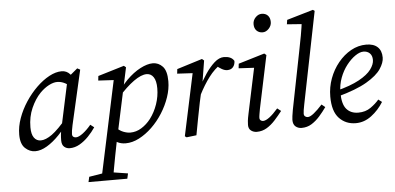

<svg xmlns="http://www.w3.org/2000/svg" viewBox="-57 -801 2343 1139"><g transform="rotate(-5 1114.5 -231.5)"><path d="M128 11Q95 11 68 -14Q41 -39 41 -95Q41 -143 59 -193Q77 -243 107 -288.5Q137 -334 174 -370Q211 -406 250 -427Q289 -448 324 -448Q354 -448 374 -425.5Q394 -403 412 -371L379 -348Q362 -363 339 -375Q316 -387 292 -387Q270 -387 243 -373Q216 -359 190 -333Q157 -299 134 -247Q111 -195 111 -133Q111 -91 126 -70.5Q141 -50 166 -50Q195 -50 233 -77Q271 -104 332 -177L340 -157Q308 -109 271.5 -71Q235 -33 198 -11Q161 11 128 11ZM333 11Q314 11 300 -1Q286 -13 286 -40Q286 -60 288 -77Q290 -94 295 -116L357 -406L418 -457L435 -448L361 -124Q353 -87 353 -70Q353 -60 359.5 -55Q366 -50 375 -50Q392 -50 417 -69Q442 -88 466 -117L488 -100Q470 -73 445.5 -47.5Q421 -22 392.5 -5.5Q364 11 333 11Z M502 221 630 -380 645 -368 536 -374 539 -401 695 -448 707 -438 621 -36 617 -20Q605 39 597 81.5Q589 124 583 157Q577 190 572 221ZM572 -41 611 -92Q634 -68 657 -59Q680 -50 699 -50Q734 -50 765.5 -69.5Q797 -89 821 -120Q849 -157 865 -203.5Q881 -250 881 -298Q881 -342 866 -364.5Q851 -387 825 -387Q793 -387 748 -355Q703 -323 651 -264L641 -269Q670 -324 710 -364Q750 -404 792 -426Q834 -448 867 -448Q901 -448 925.5 -422Q950 -396 950 -334Q950 -288 933.5 -239.5Q917 -191 888.5 -146Q860 -101 823.5 -66Q787 -31 746.5 -10Q706 11 666 11Q638 11 616.5 -0.5Q595 -12 572 -41ZM426 221 433 190 537 173H555L664 190L657 221Z M1133 -235V-279Q1153 -319 1179 -358Q1205 -397 1233.5 -422.5Q1262 -448 1291 -448Q1311 -448 1326.5 -441.5Q1342 -435 1351 -420Q1351 -398 1339 -383.5Q1327 -369 1304 -369Q1289 -369 1271.5 -379Q1254 -389 1238 -403L1227 -414L1273 -411Q1230 -383 1196.5 -338.5Q1163 -294 1133 -235ZM1019 0 1100 -380 1116 -368 1006 -374 1009 -401 1160 -448 1172 -438 1150 -302 1145 -283 1125 -193Q1115 -144 1106 -96.5Q1097 -49 1088 0L1029 7Z M1398 -34Q1398 -44 1399.5 -58.5Q1401 -73 1407 -101L1466 -380L1482 -368L1372 -374L1375 -401L1531 -448L1543 -438L1477 -124Q1474 -107 1471.5 -92.5Q1469 -78 1469 -70Q1469 -60 1475.5 -55Q1482 -50 1489 -50Q1521 -50 1579 -117L1601 -100Q1580 -73 1557 -47.5Q1534 -22 1507 -5.5Q1480 11 1447 11Q1428 11 1413 0Q1398 -11 1398 -34ZM1533 -574Q1511 -574 1497 -588Q1483 -602 1483 -627Q1483 -650 1499.5 -667Q1516 -684 1536 -684Q1559 -684 1572.5 -670Q1586 -656 1586 -631Q1586 -609 1569.5 -591.5Q1553 -574 1533 -574Z M1714 11Q1693 11 1678 -1.5Q1663 -14 1663 -41Q1663 -50 1665 -63.5Q1667 -77 1671 -101L1738 -439Q1748 -487 1756.5 -534.5Q1765 -582 1771 -630L1788 -601L1680 -609L1684 -635L1841 -681L1851 -674L1741 -126Q1737 -107 1735 -93Q1733 -79 1733 -72Q1733 -61 1740 -55.5Q1747 -50 1756 -50Q1770 -50 1792.5 -68Q1815 -86 1843 -117L1864 -100Q1845 -73 1822.5 -47.5Q1800 -22 1773.5 -5.5Q1747 11 1714 11Z M2037 11Q1977 11 1938 -30Q1899 -71 1899 -159Q1899 -215 1918 -266.5Q1937 -318 1970.5 -359Q2004 -400 2047 -424Q2090 -448 2138 -448Q2182 -448 2205.5 -426Q2229 -404 2229 -363Q2229 -333 2204.5 -296Q2180 -259 2118 -222.5Q2056 -186 1942 -155L1938 -190Q2024 -212 2075 -240Q2126 -268 2148 -298Q2170 -328 2170 -354Q2170 -380 2155.5 -394Q2141 -408 2118 -408Q2096 -408 2069 -389.5Q2042 -371 2017 -339Q1992 -307 1976.5 -265.5Q1961 -224 1961 -178Q1961 -109 1986.5 -79.5Q2012 -50 2057 -50Q2100 -50 2131 -72Q2162 -94 2181 -117L2202 -101Q2173 -54 2130 -21.5Q2087 11 2037 11Z"/></g></svg>

Font: Lisu Bosa ExtraLight
Style: Italic
Weight: 200
Italic angle: -19°
Designer: David Morse, Annie Olsen, Victor Gaultney, Frank Grießhammer (Latin)
Foundry: SIL International
Version: Version 2.000